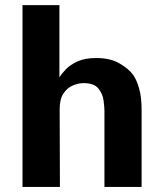

<svg xmlns="http://www.w3.org/2000/svg" viewBox="-20 -742 651 762"><path d="M69.3 0V-721.7H215.8V-435.5Q224.6 -449.2 241.2 -466.8Q257.8 -484.4 287.1 -498Q316.4 -511.7 362.3 -511.7Q418 -511.7 454.6 -490.2Q491.2 -468.8 508.8 -444.3Q522.5 -424.8 532.2 -390.6Q542 -356.4 542 -306.6V0H394.5V-301.8Q394.5 -316.4 391.1 -342.8Q387.7 -369.1 370.6 -390.6Q353.5 -412.1 311.5 -412.1Q291 -412.1 269 -402.8Q247.1 -393.6 231.9 -371.1Q216.8 -348.6 216.8 -308.6L217.8 0Z"/></svg>

Font: FreeUniversal
Style: Bold
Weight: 700
Version: Version 1.001 March 22, 2017